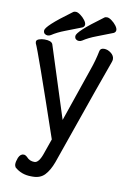

<svg xmlns="http://www.w3.org/2000/svg" viewBox="-98 -946 697 1029"><g transform="rotate(10 250.0 -431.0)"><path d="M289 -740Q281 -735 272 -735Q263 -735 256 -740.5Q249 -746 249 -758Q249 -770 280 -799Q311 -828 386 -883Q390 -886 400 -886Q410 -886 425 -875Q440 -864 450 -850.5Q460 -837 460 -827Q460 -816 449 -810Q404 -792 361.5 -776Q319 -760 289 -740ZM119 -740Q111 -735 102 -735Q93 -735 86 -740.5Q79 -746 79 -758Q79 -770 110 -799Q141 -828 216 -883Q220 -886 230 -886Q240 -886 255 -875Q270 -864 280 -850.5Q290 -837 290 -827Q290 -816 279 -810Q234 -792 191.5 -776Q149 -760 119 -740ZM150 -55Q175 -55 194 -113L221 -190Q66 -645 47 -683Q46 -690 46 -691Q46 -701 60 -706Q74 -711 90 -711Q128 -711 135 -693L260 -303L361 -597Q379 -647 390 -702Q394 -717 413.5 -717Q433 -717 451 -703Q469 -689 469 -670Q469 -664 466 -655Q443 -595 261 -73Q244 -27 220 -1.5Q196 24 155 24H146Q93 24 56 -9Q51 -18 51 -25Q51 -40 59 -61Q69 -84 87 -84Q97 -84 108 -73Q124 -55 150 -55Z"/></g></svg>

Font: Moon Stars Kai HW
Style: Bold
Weight: 700
Designer: GuiWonder
Version: Version 1.101